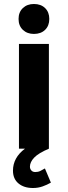

<svg xmlns="http://www.w3.org/2000/svg" viewBox="-20 -745 340 962"><path d="M75 0V-525H225V0ZM73 -650Q73 -684 94.5 -704.5Q116 -725 150 -725Q185 -725 206 -704.5Q227 -684 227 -650Q227 -616 206 -595.5Q185 -575 150 -575Q116 -575 94.5 -595.5Q73 -616 73 -650ZM45 110Q45 45 105 0H225Q173 22 151.5 44.5Q130 67 130 90Q130 101 137 109Q144 117 157 117Q171 117 182 111.5Q193 106 205 99L235 170Q216 181 193.5 189Q171 197 145 197Q100 197 72.5 174Q45 151 45 110Z"/></svg>

Font: Radio Canada
Style: Bold
Weight: 700
Designer: Charles Daoud, Etienne Aubert Bonn, Alexandre Saumier Demers, Jacques Le Bailly
Foundry: Radio-Canada
Version: Version 2.104; ttfautohint (v1.8.4.7-5d5b);gftools[0.9.28.de